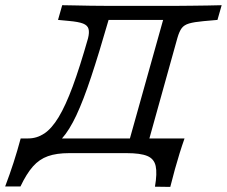

<svg xmlns="http://www.w3.org/2000/svg" viewBox="-73 -591 872 738"><path d="M28.2 -2.4 35.5 -58.9Q68.5 -58.9 97.2 -77.8Q125.8 -96.8 152.4 -140.7Q179 -184.7 206.5 -258.9Q233.9 -333.1 265.3 -443.5Q271 -466.1 267.3 -479.8Q263.7 -493.5 246.4 -500.4Q229 -507.3 191.9 -510.5L150 -514.5L166.1 -571Q183.9 -571 212.9 -570.2Q241.9 -569.4 275 -569Q308.1 -568.5 336.3 -568.5H338.7H605.6H607.3Q633.1 -568.5 662.9 -569Q692.7 -569.4 723.4 -569.8Q754 -570.2 779 -571L762.9 -514.5L708.9 -509.7Q673.4 -506.5 654 -500.8Q634.7 -495.2 625.4 -482.7Q616.1 -470.2 608.9 -445.2L485.5 -2.4H410.5L554 -514.5H344.4Q307.3 -385.5 277.4 -295.6Q247.6 -205.6 220.6 -148Q193.5 -90.3 165.3 -58.9Q137.1 -27.4 104 -14.9Q71 -2.4 28.2 -2.4ZM-53.2 125.8Q-35.5 79 -21 34.3Q-6.5 -10.5 6.5 -58.9H466.9L450.8 -2.4H192.7Q144.4 -2.4 111.3 9.3Q78.2 21 53.6 48.8Q29 76.6 5.6 125.8ZM354 -2.4 454.8 -58.9H482.3H636.3Q626.6 -31.5 617.3 -1.6Q608.1 28.2 599.2 60.1Q590.3 91.9 581.5 127.4L522.6 126.6Q531.5 75 525.4 47.2Q519.4 19.4 493.1 8.5Q466.9 -2.4 413.7 -2.4Z"/></svg>

Font: Playfair 5pt SemiExpanded Light
Style: Italic
Weight: 300
Width: 6
Italic angle: -15.6°
Designer: Claus Eggers Sørensen
Foundry: Claus Eggers Sørensen
Version: Version 2.203